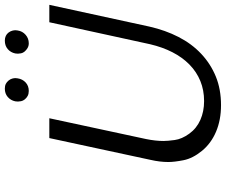

<svg xmlns="http://www.w3.org/2000/svg" viewBox="-90 -834 934 794"><g transform="rotate(-90 377.0 -437.0)"><path d="M339 10Q278 10 229.5 -10.5Q181 -31 150 -69Q119 -107 111.5 -145Q104 -183 104 -208Q104 -243 113 -282L203 -700H285L199 -300Q191 -261 191 -228Q191 -211 195 -181.5Q199 -152 221 -121.5Q243 -91 278 -75.5Q313 -60 356 -60Q401 -60 439 -75.5Q477 -91 507 -120.5Q537 -150 558 -191Q579 -232 591 -283L682 -700H754L664 -286Q649 -220 621 -165.5Q593 -111 551.5 -72Q510 -33 457.5 -11.5Q405 10 339 10ZM398 -785Q386 -785 377.5 -789.5Q369 -794 363 -801.5Q357 -809 355.5 -817Q354 -825 354 -830Q354 -836 355 -841Q359 -860 373 -872Q387 -884 407 -884Q419 -884 427 -880Q435 -876 441 -868.5Q447 -861 449 -853.5Q451 -846 451 -840Q451 -836 450 -831Q447 -811 433 -798Q419 -785 398 -785ZM595 -785Q584 -785 575.5 -790Q567 -795 561 -802Q555 -809 553.5 -817Q552 -825 552 -830Q552 -836 553 -841Q557 -860 571 -872Q585 -884 606 -884Q617 -884 625.5 -880Q634 -876 639.5 -868.5Q645 -861 647 -853.5Q649 -846 649 -840Q649 -836 648 -831Q645 -811 630 -798Q615 -785 595 -785Z"/></g></svg>

Font: Isabella Sans
Style: Italic
Weight: 400
Italic angle: -12°
Designer: Christian Thalmann (Catharsis Fonts), Cristiano Sobral
Foundry: The Isabella Sans Project Authors
Version: Version 2.026; ttfautohint (v1.8.4.7-5d5b-dirty)